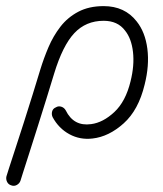

<svg xmlns="http://www.w3.org/2000/svg" viewBox="-80 -440 534 628"><path d="M-44 166Q-53 163 -57 154.5Q-61 146 -59 137Q-59 136 -51 111.5Q-43 87 -30 47Q-17 7 -2 -39.5Q13 -86 27 -131.5Q41 -177 52 -213Q63 -249 78.5 -285.5Q94 -322 117.5 -352.5Q141 -383 176 -401.5Q211 -420 259 -420Q328 -420 367 -370Q395 -335 402 -280.5Q409 -226 393 -163Q373 -80 324.5 -36.5Q276 7 223 13Q182 18 147 -1Q112 -20 92 -57Q88 -66 90.5 -75.5Q93 -85 103 -89Q111 -94 120.5 -91Q130 -88 135 -79Q161 -26 218 -34Q257 -39 294 -73.5Q331 -108 347 -174Q360 -226 355 -270Q350 -314 329 -340Q305 -372 259 -372Q201 -372 163 -331.5Q125 -291 97 -199Q86 -163 72 -117.5Q58 -72 43 -25Q28 22 15.5 61.5Q3 101 -5 125.5Q-13 150 -13 151Q-16 160 -25 165Q-34 170 -44 166Z"/></svg>

Font: Zen Kurenaido
Style: ARC
Weight: 400
Designer: Yoshimichi Ohira
Foundry: Positype
Version: Version 1.001